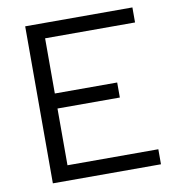

<svg xmlns="http://www.w3.org/2000/svg" viewBox="-79 -772 777 843"><g transform="rotate(-10 309.5 -350.0)"><path d="M89 0V-700H567V-633H166V-387H444V-320H166V-67H571V0Z"/></g></svg>

Font: Red Hat Text
Style: Regular
Weight: 400
Designer: Pentagram / MCKL
Foundry: Pentagram / MCKL
Version: Version 1.005; Red Hat Text